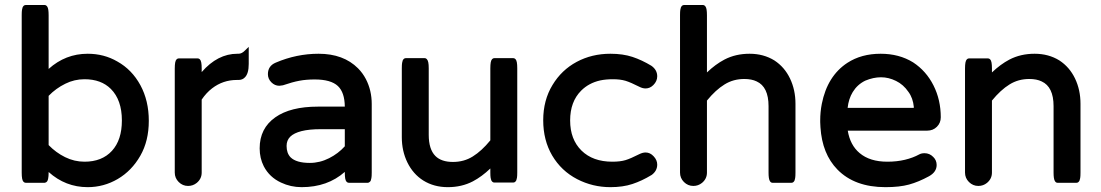

<svg xmlns="http://www.w3.org/2000/svg" viewBox="-20 -734 4433 773"><path d="M470.7 -249Q470.7 -331.5 426.3 -376Q387.2 -415 320.3 -415Q279.3 -415 243.2 -397Q205.1 -378.4 175.8 -348.1V-149.9Q205.1 -119.6 242.2 -101.3Q279.3 -83 320.3 -83Q390.6 -83 430.7 -126.7Q470.7 -170.4 470.7 -249ZM333 -517.6Q398.9 -517.6 452.6 -486.3Q511.2 -453.6 545.2 -391.1Q579.1 -328.6 579.1 -247.6Q579.1 -166.5 544.9 -106.9Q510.3 -46.4 454.1 -13.4Q397.9 19.5 333 19.5Q243.7 19.5 175.8 -41.5V-39.1Q175.8 -23.9 173.8 -14.6Q171.4 -0.5 161.6 1.5Q160.6 2 159.2 2H84Q78.6 2 74.7 -2Q70.8 -5.9 69.1 -14.9Q67.4 -23.9 67.4 -39.1V-672.9Q67.4 -688 68.6 -694.6Q69.8 -701.2 71 -704.3Q72.3 -707.5 75.4 -710.7Q78.6 -713.9 84 -713.9H159.2Q166 -713.9 170.4 -707Q175.8 -699.2 175.8 -672.9V-456.5Q243.7 -517.6 333 -517.6Z M792 -443.8Q856 -517.6 935.5 -517.6H940.4Q953.6 -517.6 966.3 -530.8L981.4 -545.4V-476.6Q981.4 -437.5 965.8 -422.4Q956.1 -412.1 940.4 -412.1H933.6Q877.9 -412.1 834 -378.4Q810.5 -360.4 792 -333V-39.1Q792 -14.2 772 2.4Q756.8 14.6 737.3 14.6Q715.3 14.6 699.5 -1.2Q683.6 -17.1 683.6 -39.1V-458Q683.6 -473.1 685.3 -482.2Q687 -491.2 690.9 -495.1Q694.8 -499 700.2 -499H775.4Q780.8 -499 784.7 -495.1Q788.6 -491.2 790.3 -482.2Q792 -473.1 792 -458Z M1368.2 -213.9H1271.5Q1224.6 -213.9 1193.8 -206.1Q1163.1 -198.2 1148.4 -183.6Q1133.8 -168.9 1133.8 -146.5Q1133.8 -117.2 1149.9 -100.6Q1172.9 -78.1 1227.5 -78.1Q1267.6 -78.1 1305.2 -97.2Q1341.8 -115.7 1368.2 -145ZM1025.4 -136.7Q1025.4 -217.3 1088.4 -261.7Q1149.4 -304.7 1259.8 -304.7H1368.2Q1367.7 -361.8 1340.3 -387.7Q1312 -414.1 1247.1 -414.1Q1212.9 -414.1 1185.3 -408.9Q1157.7 -403.8 1119.1 -390.6L1105 -388.7H1104.5Q1086.4 -388.7 1072.5 -402.6Q1058.6 -416.5 1058.6 -435.5Q1058.6 -468.8 1090.3 -481.9Q1173.8 -517.6 1262.7 -517.6Q1362.8 -517.6 1421.4 -459Q1440.4 -439.9 1453.1 -415.5Q1476.6 -370.1 1476.6 -315.4V-39.1Q1476.6 -23.9 1475.3 -17.3Q1474.1 -10.7 1472.9 -7.6Q1471.7 -4.4 1469.7 -2.7Q1467.8 -1 1466.3 0Q1463.4 2 1460 2H1384.8Q1379.4 2 1375.5 -2Q1371.6 -5.9 1369.9 -14.9Q1368.2 -23.9 1368.2 -39.1V-42Q1298.8 19.5 1194.3 19.5Q1150.4 19.5 1111.3 1Q1064.9 -20.5 1042 -64.5Q1025.4 -97.2 1025.4 -136.7Z M1597.7 -181.6V-459Q1597.7 -474.1 1598.9 -480.7Q1600.1 -487.3 1601.3 -490.5Q1602.5 -493.7 1605.7 -496.8Q1608.9 -500 1614.3 -500H1689.5Q1694.8 -500 1698.2 -496.1Q1702.6 -491.7 1704.3 -482.9Q1706.1 -474.1 1706.1 -459V-191.4Q1706.1 -132.8 1732.9 -106Q1756.8 -82 1803.7 -82Q1848.1 -82 1883.3 -104Q1918.9 -126 1954.1 -168.9V-459Q1954.1 -474.1 1955.8 -483.2Q1957.5 -492.2 1961.4 -496.1Q1965.3 -500 1970.7 -500H2045.9Q2051.3 -500 2055.2 -496.1Q2059.1 -492.2 2060.8 -483.2Q2062.5 -474.1 2062.5 -459V-40Q2062.5 -24.9 2061.3 -18.3Q2060.1 -11.7 2058.8 -8.5Q2057.6 -5.4 2054.4 -2.2Q2051.3 1 2045.9 1H1970.7Q1965.3 1 1962.2 -2.2Q1959 -5.4 1957.8 -8.5Q1956.5 -11.7 1955.3 -18.3Q1954.1 -24.9 1954.1 -40V-55.7Q1919.9 -22.9 1883.8 -3.9Q1838.9 19.5 1783 19.5Q1727.1 19.5 1684.1 -7.3Q1643.1 -33.2 1620.1 -80.1Q1597.7 -126 1597.7 -181.6Z M2204.6 -392.1Q2240.7 -452.1 2301.8 -484.9Q2362.8 -517.6 2437.5 -517.6Q2487.8 -517.6 2526.4 -504.9Q2564.5 -492.2 2602.5 -469.2Q2626 -452.6 2626 -426.8Q2626 -407.2 2610.4 -391.6Q2596.7 -377.9 2579.1 -377.9Q2566.9 -377.9 2553.7 -384.8Q2520 -401.9 2498.5 -408.7Q2477.1 -415 2448 -415Q2418.9 -415 2396.5 -410.2Q2350.6 -399.9 2319.8 -369.1Q2275.4 -324.7 2275.4 -249Q2275.4 -172.9 2321 -127.9Q2366.7 -83 2445.3 -83Q2477.1 -83 2498.5 -89.4Q2519 -95.7 2553.7 -113.3Q2567.4 -120.1 2579.1 -120.1Q2597.7 -120.1 2611.8 -104.5Q2626 -89.4 2626 -71.3Q2626 -45.4 2602.5 -28.8H2602.1Q2564.5 -5.9 2526.1 6.8Q2487.8 19.5 2437.5 19.5Q2366.2 19.5 2303.7 -12.7Q2239.7 -45.9 2203.1 -107.9Q2167 -169.4 2167 -250Q2167 -330.6 2204.6 -392.1Z M2717.8 -39.1V-672.9Q2717.8 -688 2719 -694.6Q2720.2 -701.2 2721.4 -704.3Q2722.7 -707.5 2725.8 -710.7Q2729 -713.9 2734.4 -713.9H2809.6Q2816.4 -713.9 2820.8 -707Q2826.2 -699.2 2826.2 -672.9V-442.4Q2860.4 -475.1 2896.5 -494.1Q2941.4 -517.6 2997.8 -517.6Q3054.2 -517.6 3097.7 -490.7Q3138.7 -463.9 3160.6 -418Q3182.6 -372.1 3182.6 -316.4V-39.1Q3182.6 -23.9 3181.4 -17.3Q3180.2 -10.7 3179 -7.6Q3177.7 -4.4 3174.6 -1.2Q3171.4 2 3166 2H3090.8Q3083 2 3079.1 -5.9Q3074.2 -14.6 3074.2 -39.1V-306.6Q3074.2 -384.3 3026.4 -406.2Q3006.3 -416 2976.6 -416Q2932.1 -416 2897 -394Q2861.3 -372.1 2826.2 -329.1V-39.1Q2826.2 -14.2 2806.2 2.4Q2791 14.6 2771.5 14.6Q2749.5 14.6 2733.6 -1.2Q2717.8 -17.1 2717.8 -39.1Z M3659.2 -300.3Q3659.2 -300.8 3659.2 -301.5Q3659.2 -302.2 3659.2 -302.7Q3655.8 -339.4 3637.2 -364.3Q3617.2 -393.6 3587.4 -408.2Q3557.6 -422.9 3526.9 -422.9Q3496.1 -422.9 3463.4 -409.2Q3431.6 -393.6 3413.1 -363.3Q3396.5 -335.9 3392.6 -299.8H3656.2Q3658.2 -299.8 3659.2 -300.3ZM3283.2 -221.7Q3282.2 -234.9 3282.2 -241.9Q3282.2 -249 3282.2 -249Q3282.2 -283.2 3288.6 -315.9Q3311 -428.2 3391.6 -481Q3447.8 -517.6 3525.4 -517.6Q3600.1 -517.6 3656.2 -482.9Q3709 -448.2 3738.3 -390.1Q3767.6 -332 3767.6 -261.7Q3767.6 -239.3 3752 -223.6Q3736.3 -208 3712.9 -208H3393.1Q3402.8 -149.4 3440.9 -117.7Q3481.9 -83 3552.7 -83Q3590.8 -83 3623.3 -90.8Q3655.8 -98.6 3680.7 -112.3Q3689.5 -117.2 3702.1 -117.2Q3722.7 -117.2 3737.3 -102.1Q3751 -88.9 3751 -69.8Q3751 -41.5 3720.2 -24.4Q3678.2 -1.5 3639.9 9Q3601.6 19.5 3544.9 19.5Q3420.9 19.5 3351.6 -51.3Q3290 -114.3 3283.2 -221.7Z M3865.2 -39.1V-458Q3865.2 -473.1 3866.9 -482.2Q3868.7 -491.2 3872.6 -495.1Q3876.5 -499 3881.8 -499H3957Q3962.4 -499 3966.3 -495.1Q3970.2 -491.2 3971.9 -482.2Q3973.6 -473.1 3973.6 -458V-442.4Q4007.8 -475.1 4043.9 -494.1Q4088.9 -517.6 4145.3 -517.6Q4201.7 -517.6 4245.1 -490.7Q4286.1 -463.9 4308.1 -418Q4330.1 -372.1 4330.1 -316.4V-39.1Q4330.1 -23.9 4328.9 -17.3Q4327.6 -10.7 4326.4 -7.6Q4325.2 -4.4 4322 -1.2Q4318.8 2 4313.5 2H4238.3Q4230.5 2 4226.6 -5.9Q4221.7 -14.6 4221.7 -39.1V-306.6Q4221.7 -384.3 4173.8 -406.2Q4153.8 -416 4124 -416Q4079.6 -416 4044.4 -394Q4008.8 -372.1 3973.6 -329.1V-39.1Q3973.6 -14.2 3953.6 2.4Q3938.5 14.6 3918.9 14.6Q3897 14.6 3881.1 -1.2Q3865.2 -17.1 3865.2 -39.1Z"/></svg>

Font: YuPearl-SemiBold
Style: SemiBold
Weight: 600
Designer: Max Yao
Foundry: Max-Everyday
Version: Version 1.011; ttfautohint (v1.8.3)